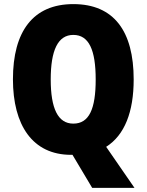

<svg xmlns="http://www.w3.org/2000/svg" viewBox="-20 -811 714 935"><path d="M631 -424C631 -659 535 -791 337 -791C141 -791 43 -658 43 -425C43 -202 138 -57 326 -57H333L429 104H635L497 -96C587 -153 631 -266 631 -424ZM227 -424C227 -566 262 -641 337 -641C413 -641 446 -568 446 -424C446 -280 414 -209 337 -209C262 -209 227 -283 227 -424Z"/></svg>

Font: Noto Sans Malayalam UI Condensed Black
Style: Regular
Weight: 900
Width: 3
Designer: Jelle Bosma - Monotype Design Team
Foundry: Monotype Imaging Inc.
Version: Version 2.104